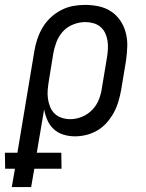

<svg xmlns="http://www.w3.org/2000/svg" viewBox="-76 -548 596 783"><path d="M-28 215 -15 140H-55L-56 75H-5L64 -339Q68 -364 76 -388Q84 -412 97 -434.5Q110 -457 129.5 -475.5Q149 -494 173 -506.5Q197 -519 221.5 -523.5Q246 -528 271 -528Q300 -528 327.5 -522Q355 -516 377.5 -501Q400 -486 415 -463.5Q430 -441 437 -414Q444 -387 443 -358.5Q442 -330 438 -301L418 -181Q414 -158 407 -134.5Q400 -111 388.5 -89.5Q377 -68 360.5 -49Q344 -30 322.5 -17Q301 -4 277 2Q253 8 230 8Q205 8 182.5 1Q160 -6 143.5 -21Q127 -36 117.5 -57.5Q108 -79 104 -102L74 75H174L175 140H64L51 215ZM211 -62Q235 -62 259 -72Q283 -82 301 -101Q319 -120 328 -144Q337 -168 340 -192L360 -312Q363 -330 364 -347.5Q365 -365 362.5 -381.5Q360 -398 353 -413Q346 -428 333.5 -438.5Q321 -449 304.5 -453.5Q288 -458 271 -458Q247 -458 222 -448Q197 -438 180 -419Q163 -400 154 -376Q145 -352 141 -328L123 -217Q120 -199 118.5 -181Q117 -163 119.5 -145.5Q122 -128 128.5 -112Q135 -96 147 -84.5Q159 -73 176 -67.5Q193 -62 211 -62Z"/></svg>

Font: Iosevka Curly
Style: Italic
Weight: 400
Italic angle: -9°
Monospace: yes
Designer: Belleve Invis
Foundry: Belleve Invis
Version: Version 22.1.2; ttfautohint (v1.8.4)